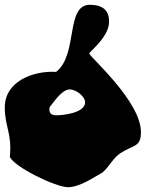

<svg xmlns="http://www.w3.org/2000/svg" viewBox="-34 -747 608 801"><path d="M172 -290C172 -292 173 -299 173 -300C188 -317 223 -374 257 -374C282 -374 321 -346 321 -320C321 -276 230 -266 202 -266C185 -266 172 -271 172 -290ZM7 -93C24 -51 198 34 250 34C299 34 360 -9 393 -27C421 -50 436 -86 467 -107C522 -144 554 -131 554 -196C554 -325 339 -511 339 -523C339 -524 340 -526 340 -527C374 -562 421 -605 421 -658C421 -709 388 -727 341 -727C238 -727 293 -519 200 -447C109 -453 -14 -410 -14 -299C-14 -217 17 -190 7 -93Z"/></svg>

Font: Charger
Style: Overspray
Weight: 400
Designer: Jasper
Foundry: Cannot Into Space Fonts
Version: Version 0.980